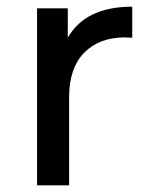

<svg xmlns="http://www.w3.org/2000/svg" viewBox="-20 -555 450 575"><path d="M91 0V-530H183V-442Q236 -535 376 -535V-442Q370 -442 364.5 -442.5Q359 -443 354 -443Q277 -443 232 -397Q187 -351 187 -264V0Z"/></svg>

Font: Montserrat Medium
Style: Regular
Weight: 500
Designer: Julieta Ulanovsky
Foundry: Julieta Ulanovsky
Version: Version 9.000; ttfautohint (v1.8.4.7-5d5b)